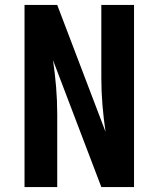

<svg xmlns="http://www.w3.org/2000/svg" viewBox="-20 -755 640 775"><path d="M211 0H79V-735H211L406 -223Q398 -277 393.5 -331.5Q389 -386 389 -441V-735H521V0H389L194 -512Q202 -458 206.5 -403.5Q211 -349 211 -294Z"/></svg>

Font: Iosevka Extrabold Extended
Style: Regular
Weight: 800
Width: 7
Monospace: yes
Designer: Belleve Invis
Foundry: Belleve Invis
Version: Version 32.5.0; ttfautohint (v1.8.4)